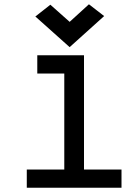

<svg xmlns="http://www.w3.org/2000/svg" viewBox="-20 -876 640 896"><path d="M280 0V-591L338 -533H154V-618H372V0ZM105 0V-85H547V0ZM305 -656 145 -799 215 -854 305 -774 395 -856 466 -801Z"/></svg>

Font: Victor Mono SemiBold
Style: Regular
Weight: 600
Monospace: yes
Designer: Rune Bjørnerås
Version: Version 1.561;gftools[0.9.30]